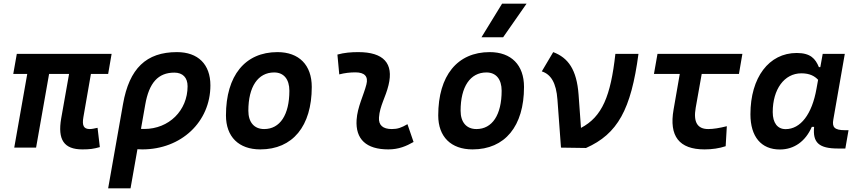

<svg xmlns="http://www.w3.org/2000/svg" viewBox="-20 -815 4728 1060"><path d="M435.1 9.8C476.1 9.8 497.1 6.8 531.2 -2.9L518.6 -109.4C500.5 -105.5 487.3 -102.5 475.6 -102.5C440.9 -102.5 432.6 -123 440.4 -168.5L481.9 -406.7H577.1L596.2 -517.6H72.8L53.2 -406.7H130.4L58.6 0H179.2L251 -406.7H361.3L317.9 -161.6C297.4 -43.5 333 9.8 435.1 9.8Z M957 -527.3C787.1 -527.3 693.8 -437 659.2 -240.7L577.1 224.6H700.7L738.8 8.8C747.6 9.3 756.3 9.8 765.6 9.8C980.5 9.8 1141.6 -142.1 1141.6 -343.8C1141.6 -460 1073.2 -527.3 957 -527.3ZM781.7 -236.3C802.7 -358.4 853.5 -414.1 942.4 -414.1C988.8 -414.1 1015.6 -386.7 1015.6 -338.9C1015.6 -204.6 912.6 -103 776.4 -103C770 -103 764.2 -103 758.3 -103.5Z M1417 9.8C1595.7 9.8 1701.2 -118.2 1701.2 -335C1701.2 -456.1 1630.9 -527.3 1511.7 -527.3C1333 -527.3 1227.5 -397.5 1227.5 -177.7C1227.5 -60.1 1297.9 9.8 1417 9.8ZM1438.5 -102.5C1383.3 -102.5 1351.1 -140.1 1351.1 -203.6C1351.1 -336.4 1404.3 -415 1493.7 -415C1546.9 -415 1577.6 -377.4 1577.6 -314C1577.6 -181.2 1525.9 -102.5 1438.5 -102.5Z M2229.5 -129.4C2195.8 -109.9 2175.3 -102.5 2143.1 -102.5C2093.8 -102.5 2069.3 -124 2072.3 -166.5C2076.7 -231 2109.4 -278.8 2125 -345.2C2154.3 -465.3 2097.7 -527.3 1958 -527.3C1919.4 -527.3 1880.9 -524.4 1842.8 -513.7L1853 -404.3C1882.8 -412.1 1912.6 -415.5 1942.4 -415.5C1993.2 -415.5 2014.2 -392.6 2002.9 -349.1C1988.3 -290.5 1953.1 -224.1 1948.7 -153.3C1941.9 -46.4 2002 9.8 2124 9.8C2181.2 9.8 2223.1 -8.3 2263.2 -31.2Z M2588.9 9.8C2767.6 9.8 2873 -118.2 2873 -335C2873 -456.1 2802.7 -527.3 2683.6 -527.3C2504.9 -527.3 2399.4 -397.5 2399.4 -177.7C2399.4 -60.1 2469.7 9.8 2588.9 9.8ZM2610.4 -102.5C2555.2 -102.5 2522.9 -140.1 2522.9 -203.6C2522.9 -336.4 2576.2 -415 2665.5 -415C2718.8 -415 2749.5 -377.4 2749.5 -314C2749.5 -181.2 2697.8 -102.5 2610.4 -102.5ZM2638.2 -609.4H2757.8L2887.2 -794.9H2752Z M3077.1 0 3215.3 2C3390.1 -75.7 3463.9 -210 3504.9 -517.6H3377.4C3351.6 -284.7 3304.7 -170.4 3187.5 -108.9L3174.3 -291.5C3164.1 -431.2 3116.7 -496.1 3034.2 -527.3L2971.2 -420.9C3021 -404.8 3050.8 -358.9 3057.6 -264.2Z M3869.6 9.8C3912.1 9.8 3950.7 3.9 3986.3 -7.8L3992.7 -118.2C3951.7 -107.9 3917.5 -102.5 3890.1 -102.5C3830.1 -102.5 3807.1 -141.1 3820.8 -219.7L3854 -406.7H4059.6L4078.6 -517.6H3609.9L3590.3 -406.7H3732.9L3698.7 -210C3672.9 -63 3729.5 9.8 3869.6 9.8Z M4508.8 -444.3H4501C4481.9 -490.7 4455.1 -522.5 4378.4 -522.5C4225.1 -522.5 4123 -387.2 4123 -184.1C4123 -60.5 4182.1 10.3 4285.6 10.3C4364.3 10.3 4427.2 -34.7 4461.9 -114.7H4474.6C4465.8 -27.3 4501.5 4.9 4606.4 4.9H4647L4664.6 -96.2H4645.5C4585.9 -96.2 4573.2 -113.3 4580.6 -154.8L4644 -517.6H4522ZM4404.3 -410.2C4452.1 -410.2 4478.5 -393.6 4496.6 -374.5L4487.8 -325.7C4462.9 -183.6 4399.4 -102.1 4317.4 -102.1C4272.5 -102.1 4246.1 -136.2 4246.1 -196.3C4246.1 -321.8 4309.6 -410.2 4404.3 -410.2Z"/></svg>

Font: Cascadia Mono SemiBold
Style: Italic
Weight: 600
Italic angle: -10°
Monospace: yes
Designer: Aaron Bell
Foundry: Saja Typeworks
Version: Version 2404.023